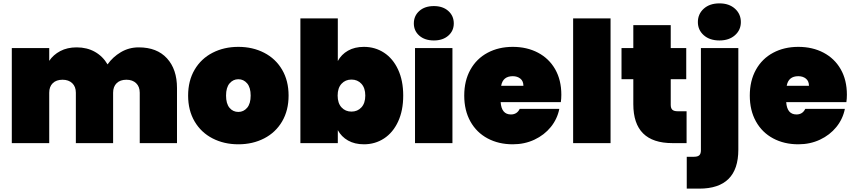

<svg xmlns="http://www.w3.org/2000/svg" viewBox="-20 -849 5064 1139"><path d="M803 -568Q911 -568 970.5 -503Q1030 -438 1030 -327V0H809V-299Q809 -335 787.5 -355.5Q766 -376 730 -376Q693 -376 672 -355.5Q651 -335 651 -299V0H430V-299Q430 -335 408.5 -355.5Q387 -376 351 -376Q314 -376 293 -355.5Q272 -335 272 -299V0H50V-564H272V-488Q296 -524 337.5 -546Q379 -568 435 -568Q496 -568 543 -541.5Q590 -515 618 -467Q649 -511 697 -539.5Q745 -568 803 -568Z M1394 7Q1309 7 1241 -28Q1173 -63 1134.5 -128.5Q1096 -194 1096 -282Q1096 -370 1134.5 -435.5Q1173 -501 1241 -536Q1309 -571 1394 -571Q1479 -571 1547 -536Q1615 -501 1653.5 -435.5Q1692 -370 1692 -282Q1692 -194 1653.5 -128.5Q1615 -63 1547 -28Q1479 7 1394 7ZM1394 -185Q1425 -185 1446 -209.5Q1467 -234 1467 -282Q1467 -330 1446 -354.5Q1425 -379 1394 -379Q1363 -379 1342 -354.5Q1321 -330 1321 -282Q1321 -234 1341.5 -209.5Q1362 -185 1394 -185Z M1984 -487Q2005 -526 2044.5 -548.5Q2084 -571 2139 -571Q2205 -571 2258 -536.5Q2311 -502 2341.5 -436.5Q2372 -371 2372 -282Q2372 -193 2341.5 -127.5Q2311 -62 2258 -27.5Q2205 7 2139 7Q2084 7 2044.5 -15.5Q2005 -38 1984 -77V0H1762V-740H1984ZM2147 -282Q2147 -327 2124 -352Q2101 -377 2065 -377Q2029 -377 2006 -352Q1983 -327 1983 -282Q1983 -237 2006 -212Q2029 -187 2065 -187Q2101 -187 2124 -212Q2147 -237 2147 -282Z M2554 -609Q2500 -609 2467.5 -637.5Q2435 -666 2435 -710Q2435 -755 2467.5 -784Q2500 -813 2554 -813Q2607 -813 2639.5 -784Q2672 -755 2672 -710Q2672 -666 2639.5 -637.5Q2607 -609 2554 -609ZM2664 -564V0H2442V-564Z M3310 -287Q3310 -264 3307 -243H2950Q2955 -170 3011 -170Q3047 -170 3063 -203H3298Q3286 -143 3247.5 -95.5Q3209 -48 3150.5 -20.5Q3092 7 3022 7Q2938 7 2872.5 -28Q2807 -63 2770.5 -128.5Q2734 -194 2734 -282Q2734 -370 2770.5 -435.5Q2807 -501 2872.5 -536Q2938 -571 3022 -571Q3106 -571 3171.5 -536.5Q3237 -502 3273.5 -438Q3310 -374 3310 -287ZM3085 -340Q3085 -368 3067 -382.5Q3049 -397 3022 -397Q2963 -397 2953 -340Z M3602 -740V0H3380V-740Z M4053 -189V0H3969Q3737 0 3737 -231V-379H3667V-564H3737V-700H3959V-564H4051V-379H3959V-227Q3959 -207 3968.5 -198Q3978 -189 4000 -189Z M4248 -609Q4190 -609 4155 -640Q4120 -671 4120 -718Q4120 -766 4155 -797.5Q4190 -829 4248 -829Q4305 -829 4340 -797.5Q4375 -766 4375 -718Q4375 -671 4340 -640Q4305 -609 4248 -609ZM4360 39Q4360 270 4128 270H4054V81H4097Q4119 81 4128.5 72Q4138 63 4138 43V-564H4360Z M5004 -287Q5004 -264 5001 -243H4644Q4649 -170 4705 -170Q4741 -170 4757 -203H4992Q4980 -143 4941.5 -95.5Q4903 -48 4844.5 -20.5Q4786 7 4716 7Q4632 7 4566.5 -28Q4501 -63 4464.5 -128.5Q4428 -194 4428 -282Q4428 -370 4464.5 -435.5Q4501 -501 4566.5 -536Q4632 -571 4716 -571Q4800 -571 4865.5 -536.5Q4931 -502 4967.5 -438Q5004 -374 5004 -287ZM4779 -340Q4779 -368 4761 -382.5Q4743 -397 4716 -397Q4657 -397 4647 -340Z"/></svg>

Font: Fz Poppins Black
Style: Regular
Weight: 900
Designer: Ninad Kale (Devanagari), Jonny Pinhorn (Latin)
Foundry: Indian Type Foundry
Version: Vit hóa bi Vntype.Com & FontZin.Com